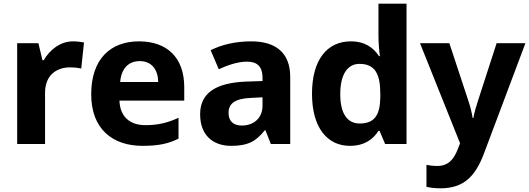

<svg xmlns="http://www.w3.org/2000/svg" viewBox="-20 -780 2866 1040"><path d="M375 -556C307 -556 249 -510 217 -454H210L188 -546H73V0H224V-277C224 -381 296 -415 358 -415C386 -415 405 -412 420 -409L435 -550C421 -553 395 -556 375 -556Z M733 -556C578 -556 474 -460 474 -269C474 -80 591 10 752 10C839 10 893 -2 947 -29V-142C888 -115 836 -102 768 -102C678 -102 630 -153 627 -235H978V-308C978 -468 885 -556 733 -556ZM737 -449C803 -449 836 -401 837 -336H631C637 -410 677 -449 737 -449Z M1341 -556C1253 -556 1178 -537 1121 -508L1165 -405C1215 -428 1269 -446 1318 -446C1370 -446 1402 -423 1402 -358V-341L1311 -338C1147 -331 1064 -275 1064 -161C1064 -45 1136 10 1232 10C1324 10 1367 -15 1414 -74H1418L1447 0H1552V-364C1552 -491 1477 -556 1341 -556ZM1345 -250 1402 -253V-208C1402 -139 1353 -100 1290 -100C1247 -100 1218 -121 1218 -168C1218 -218 1250 -247 1345 -250Z M1875 10C1955 10 2001 -26 2030 -71H2036L2066 0H2182V-760H2030V-586C2030 -550 2034 -500 2038 -476H2033C2003 -521 1958 -556 1880 -556C1755 -556 1670 -460 1670 -272C1670 -87 1754 10 1875 10ZM1928 -111C1862 -111 1823 -164 1823 -270C1823 -376 1862 -434 1927 -434C2014 -434 2040 -376 2040 -271V-255C2039 -158 2010 -111 1928 -111Z M2255 -546 2472 -4 2460 27C2440 79 2411 119 2349 119C2326 119 2304 116 2290 113V232C2308 236 2332 240 2366 240C2495 240 2556 172 2602 50L2826 -546H2670L2569 -234C2559 -204 2549 -169 2544 -141H2540C2536 -170 2527 -204 2517 -234L2414 -546Z"/></svg>

Font: Noto Sans Myanmar UI
Style: Bold
Weight: 700
Designer: Monotype Design Team
Foundry: Monotype Imaging Inc.
Version: Version 2.103